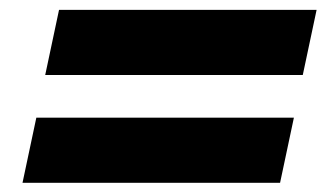

<svg xmlns="http://www.w3.org/2000/svg" viewBox="-20 -540 680 400"><path d="M74.2 -383.8 103 -519.5H639.6L610.8 -383.8ZM26.9 -159.2 55.7 -294.9H592.3L563.5 -159.2Z"/></svg>

Font: Schibsted Grotesk ExtraBold
Style: Italic
Weight: 800
Italic angle: -12°
Designer: Bakken & Baeck AS, Henrik Kongsvoll
Foundry: Schibsted ASA
Version: Version 1.100; ttfautohint (v1.8.4.7-5d5b);gftools[0.9.25]